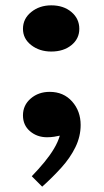

<svg xmlns="http://www.w3.org/2000/svg" viewBox="-20 -502 388 719"><path d="M138 197 99 158Q125 131 146 105.5Q167 80 182 55Q197 30 204 6Q196 8 183 10Q170 12 156 12Q119 12 92.5 -10.5Q66 -33 66 -70Q66 -108 95 -133Q124 -158 166 -158Q218 -158 250 -122Q282 -86 282 -34Q282 9 262.5 49Q243 89 210 125.5Q177 162 138 197ZM172 -309Q128 -309 97 -333Q66 -357 66 -394Q66 -432 97 -457Q128 -482 172 -482Q218 -482 247.5 -457Q277 -432 277 -394Q277 -357 247.5 -333Q218 -309 172 -309Z"/></svg>

Font: BioRhyme ExtraBold
Style: Regular
Weight: 800
Designer: Aoife Mooney
Foundry: Aoife Mooney Type
Version: Version 1.600;gftools[0.9.33]